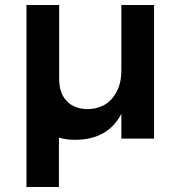

<svg xmlns="http://www.w3.org/2000/svg" viewBox="-20 -555 717 769"><path d="M597 -535V0H466V-99Q412 5 280 5Q245 5 216 -4V194H86V-535H217V-238Q217 -182 247.5 -150Q278 -118 332 -118Q394 -119 430 -162Q466 -205 466 -271V-535Z"/></svg>

Font: Gontserrat Medium
Style: Regular
Weight: 500
Designer: Julieta Ulanovsky
Foundry: Julieta Ulanovsky
Version: Version 6.001